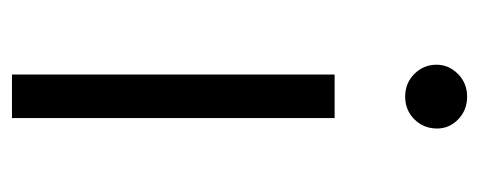

<svg xmlns="http://www.w3.org/2000/svg" viewBox="-254 -528 782 313"><g transform="rotate(90 136.5 -371.0)"><path d="M101 -526H172V0H101ZM85 -692Q85 -712 100 -727Q115 -742 137 -742Q159 -742 174 -727.5Q189 -713 189 -693Q189 -671 174 -656Q159 -641 137 -641Q115 -641 100 -656Q85 -671 85 -692Z"/></g></svg>

Font: APTA Sans Regular
Style: Regular
Weight: 400
Version: Version 7.200